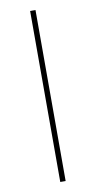

<svg xmlns="http://www.w3.org/2000/svg" viewBox="-82 -737 387 774"><g transform="rotate(-10 111.0 -350.0)"><path d="M100 0V-700H122V0Z"/></g></svg>

Font: Mach Thin
Style: Regular
Weight: 250
Version: Version 1.002